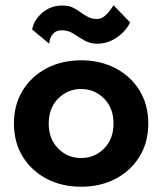

<svg xmlns="http://www.w3.org/2000/svg" viewBox="-20 -699 616 729"><path d="M102 -587Q109 -624 141 -651Q173 -678 216 -678Q241 -678 257 -670Q273 -662 286 -652.5Q299 -643 313.5 -635Q328 -627 349 -627Q366 -627 381 -641Q396 -655 411 -679L474 -614Q466 -596 448 -577Q430 -558 404 -545.5Q378 -533 349 -533Q322 -533 300.5 -545.5Q279 -558 259 -571Q239 -584 215 -584Q196 -584 185.5 -574.5Q175 -565 171 -553Q167 -541 167 -533ZM33 -230Q33 -302 66.5 -356Q100 -410 157.5 -440Q215 -470 288 -470Q361 -470 418.5 -440Q476 -410 509.5 -356Q543 -302 543 -230Q543 -158 509.5 -104Q476 -50 418.5 -20Q361 10 288 10Q215 10 157.5 -20Q100 -50 66.5 -104Q33 -158 33 -230ZM165 -230Q165 -171 201 -135Q237 -99 288 -99Q339 -99 375 -135Q411 -171 411 -230Q411 -289 375 -325Q339 -361 288 -361Q237 -361 201 -325Q165 -289 165 -230Z"/></svg>

Font: Jost* Semi
Style: Regular
Weight: 600
Version: Version 3.7